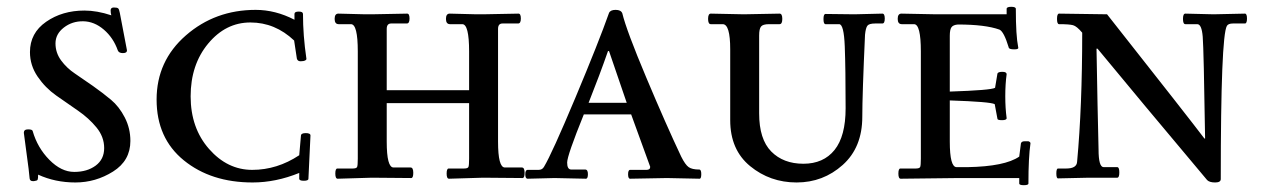

<svg xmlns="http://www.w3.org/2000/svg" viewBox="-20 -523 3714 564"><path d="M332 -485 353 -375Q353 -367 341 -367Q329 -367 326 -375Q313 -412 285 -436Q257 -460 224.5 -460.5Q192 -461 167.5 -442Q143 -423 143 -395.5Q143 -368 159.5 -345.5Q176 -323 200 -307Q224 -291 253 -270.5Q282 -250 306 -230Q330 -210 346.5 -178Q363 -146 363 -109Q363 -51 312 -19Q261 13 201.5 13Q142 13 92 -10Q92 2 90.5 5Q89 8 80 9H76Q68 9 67 1Q65 -23 59 -65Q53 -107 50 -133Q50 -143 62.5 -143Q75 -143 76 -138Q90 -89 125 -53.5Q160 -18 198 -18Q236 -18 261 -36.5Q286 -55 286 -88Q286 -121 263.5 -148.5Q241 -176 209 -198Q177 -220 145 -242.5Q113 -265 90.5 -298Q68 -331 68 -370Q68 -426 115.5 -459Q163 -492 228 -492Q265 -492 307 -478Q305 -484 305 -492.5Q305 -501 314.5 -501Q324 -501 327 -498.5Q330 -496 332 -485Z M731 -494Q789 -494 845 -465V-482Q845 -489 857.5 -489Q870 -489 870 -482Q870 -419 880 -351Q881 -348 876.5 -345.5Q872 -343 863 -343Q854 -343 852 -351L844 -404Q788 -457 715.5 -457Q643 -457 591.5 -395Q540 -333 540 -240Q540 -147 594 -85.5Q648 -24 721 -24Q794 -24 859 -67L864 -124Q864 -132 878 -132Q892 -132 892 -125L886 2Q886 8 872.5 8Q859 8 859 2V-15Q790 13 722 13Q600 13 520 -52Q440 -117 440 -230.5Q440 -344 526 -419Q612 -494 731 -494Z M1301 -483 1380 -481Q1391 -481 1399 -481L1503 -483Q1510 -483 1510 -468.5Q1510 -454 1502 -454H1456Q1443 -454 1443 -438V-107Q1443 -31 1463 -31H1513Q1521 -31 1521 -15.5Q1521 0 1515 0L1399 -1L1299 2Q1292 2 1292 -13Q1292 -28 1298 -28H1343Q1354 -28 1356 -32.5Q1358 -37 1358 -57V-220H1116V-107Q1116 -31 1136 -31H1186Q1194 -31 1194 -15.5Q1194 0 1188 0L1072 -1L972 2Q965 2 965 -13Q965 -28 971 -28H1016Q1027 -28 1029 -32.5Q1031 -37 1031 -57V-372Q1031 -452 1011 -452H975Q963 -452 963 -467.5Q963 -483 974 -483L1053 -481Q1064 -481 1072 -481L1176 -483Q1183 -483 1183 -468.5Q1183 -454 1175 -454H1129Q1116 -454 1116 -438V-258H1358V-372Q1358 -452 1338 -452H1302Q1290 -452 1290 -467.5Q1290 -483 1301 -483Z M1609 0 1530 2Q1523 2 1523 -11Q1523 -24 1530 -24H1562Q1573 -24 1578 -33Q1601 -71 1670 -235.5Q1739 -400 1769 -485Q1773 -494 1788.5 -494Q1804 -494 1808 -484Q1820 -434 1878.5 -295Q1937 -156 1981 -63Q1993 -39 2003 -32Q2013 -25 2034 -25Q2040 -25 2040 -11.5Q2040 2 2035 2L1939 0L1831 2Q1825 2 1825 -11Q1825 -24 1831 -24H1879Q1890 -24 1890 -33Q1890 -34 1834 -187H1695Q1646 -66 1646 -45.5Q1646 -25 1658 -25H1699Q1707 -25 1707 -11.5Q1707 2 1701 2ZM1821 -221Q1818 -230 1769 -373H1766Q1742 -304 1709 -221Z M2490 -481 2572 -483Q2579 -483 2579 -468.5Q2579 -454 2572 -454H2551Q2533 -454 2528 -447.5Q2523 -441 2521 -421Q2513 -245 2513 -180Q2513 -90 2455.5 -38.5Q2398 13 2320 13Q2242 13 2183.5 -35Q2125 -83 2125 -170V-378Q2125 -452 2103 -452H2068Q2060 -452 2060 -467.5Q2060 -483 2068 -483L2165 -481L2270 -483Q2278 -483 2278 -467.5Q2278 -452 2270 -452H2239Q2221 -452 2215.5 -445Q2210 -438 2210 -419V-190Q2210 -114 2245.5 -78Q2281 -42 2340 -42Q2399 -42 2431.5 -82.5Q2464 -123 2464 -205Q2464 -321 2461.5 -386.5Q2459 -452 2445 -452H2405Q2399 -452 2399 -467Q2399 -482 2405 -482Z M2628 -483 2730 -481H2937V-497Q2937 -503 2950.5 -503Q2964 -503 2964 -497Q2964 -418 2971 -384Q2973 -378 2960 -378Q2943 -378 2943 -384Q2929 -430 2916 -436Q2874 -451 2794 -451Q2780 -450 2775 -443Q2770 -436 2770 -418V-254Q2891 -258 2903 -265L2910 -307Q2912 -312 2924.5 -312Q2937 -312 2937 -305Q2933 -276 2933 -240.5Q2933 -205 2937 -176Q2937 -170 2923.5 -170Q2910 -170 2910 -174L2902 -217Q2890 -224 2770 -228V-107Q2770 -32 2790 -32H2822Q2932 -34 2974 -63L2979 -102Q2981 -108 2989.5 -108Q2998 -108 3001 -108Q3007 -106 3007 -102Q3001 -60 3001 16Q3001 21 2987.5 21Q2974 21 2974 16V0H2796L2626 2Q2619 2 2619 -13Q2619 -28 2625 -28H2670Q2681 -28 2683 -32.5Q2685 -37 2685 -57V-372Q2685 -452 2665 -452H2629Q2617 -452 2617 -467.5Q2617 -483 2628 -483Z M3545 -481 3637 -483Q3643 -483 3643 -468.5Q3643 -454 3637 -454H3602Q3588 -454 3584 -447Q3566 -416 3566 3Q3566 13 3549.5 13Q3533 13 3526 6Q3326 -232 3204 -380H3201Q3204 -203 3207 -84Q3207 -32 3222 -32H3262Q3268 -32 3268 -16.5Q3268 -1 3262 -1H3179L3088 1Q3083 1 3083 -13.5Q3083 -28 3088 -28H3112Q3143 -28 3144 -48Q3159 -210 3159 -427Q3143 -446 3132 -449Q3121 -452 3091 -452Q3085 -452 3085 -467.5Q3085 -483 3091 -483L3232 -481Q3475 -173 3518 -116H3520Q3516 -378 3513 -415Q3510 -452 3497 -452H3462Q3455 -452 3455 -467.5Q3455 -483 3462 -483Z"/></svg>

Font: Sedan SC
Style: Regular
Weight: 400
Designer: Sebastian Salazar
Foundry: Sebastian Salazar
Version: Version 1.001